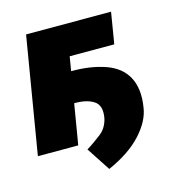

<svg xmlns="http://www.w3.org/2000/svg" viewBox="-103 -636 813 868"><g transform="rotate(-15 303.5 -202.5)"><path d="M5.7 0 96.6 -545.5H494.3L470.2 -399.1H261.4L250.4 -332.4H254.3Q343 -332.4 411.2 -308.2Q444.2 -296.5 468.6 -277.2Q492.9 -257.8 507.6 -230.6Q522.4 -203.5 526.8 -168.3Q531.2 -133.2 524.1 -89.5Q515.6 -28.1 459.9 33Q403.8 94.5 302.6 139.2L230.1 28.4Q249.3 16.7 266.3 4.6Q283.4 -7.5 299.4 -19.9Q331.3 -44.7 340.9 -89.5Q350.5 -146.3 318.2 -167.6Q285.9 -188.9 230.1 -188.9H226.2L194.6 0Z"/></g></svg>

Font: Inter P Black
Style: Italic
Weight: 900
Italic angle: -9.40001°
Designer: Rasmus Andersson
Foundry: rsms
Version: Version 3.018;git-588b23468